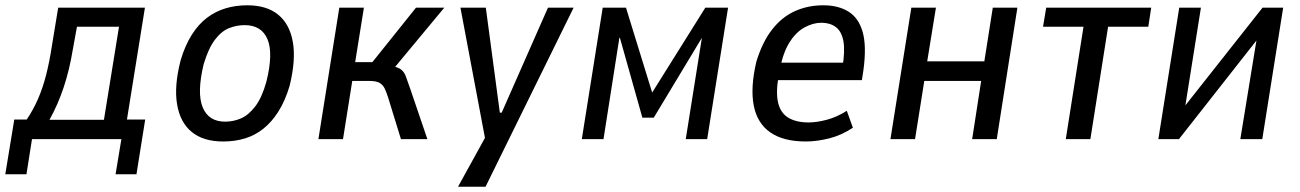

<svg xmlns="http://www.w3.org/2000/svg" viewBox="-38 -526 4915 726"><path d="M-18 133 16 -74H63Q88 -111 106 -152.5Q124 -194 136.5 -243Q149 -292 158 -351L182 -497H510L442 -74H511L478 133H399L421 0H83L62 133ZM149 -73H355L412 -425H253L237 -337Q225 -263 203 -196.5Q181 -130 149 -73Z M806 9Q731 9 687 -27Q643 -63 631.5 -132Q620 -201 645 -298Q662 -355 687.5 -395Q713 -435 745 -459Q777 -483 815 -494.5Q853 -506 897 -506Q971 -506 1014.5 -470Q1058 -434 1069.5 -366Q1081 -298 1057 -201Q1040 -144 1014.5 -104Q989 -64 957.5 -39Q926 -14 888 -2.5Q850 9 806 9ZM813 -66Q845 -66 873.5 -78.5Q902 -91 927 -123.5Q952 -156 969 -216Q996 -324 973.5 -377.5Q951 -431 887 -431Q857 -431 828 -419.5Q799 -408 774.5 -375.5Q750 -343 732 -283Q706 -174 728.5 -120Q751 -66 813 -66Z M1166 0 1245 -497H1338L1305 -291H1370L1535 -497H1642L1441 -255L1438 -278Q1468 -272 1479.5 -262.5Q1491 -253 1497 -236Q1503 -219 1514 -188L1578 0H1478L1430 -156Q1423 -178 1416.5 -191.5Q1410 -205 1397.5 -212.5Q1385 -220 1358 -220H1294L1259 0Z M1694 180 1802 -16 1803 34 1703 -497H1799L1852 -100H1859L2034 -497H2131L1798 180Z M2162 0 2241 -497H2329L2428 -176L2629 -497H2715L2636 0H2555L2616 -383L2434 -81H2391L2306 -383H2304L2244 0Z M3009 9Q2924 9 2874.5 -25.5Q2825 -60 2812 -127.5Q2799 -195 2822 -293Q2845 -368 2882 -415Q2919 -462 2968 -484Q3017 -506 3075 -506Q3132 -506 3170.5 -482Q3209 -458 3224 -405Q3239 -352 3227 -262L3221 -223H2886L2897 -289H3167L3147 -267Q3158 -334 3151 -371Q3144 -408 3122 -424Q3100 -440 3068 -440Q3036 -440 3003.5 -422Q2971 -404 2946.5 -364.5Q2922 -325 2910 -259L2906 -238Q2895 -175 2904.5 -136.5Q2914 -98 2943.5 -80.5Q2973 -63 3020 -63Q3050 -63 3088 -73Q3126 -83 3164 -107L3187 -43Q3143 -14 3096.5 -2.5Q3050 9 3009 9Z M3329 0 3408 -497H3501L3468 -294H3684L3716 -497H3809L3731 0H3638L3672 -220H3457L3422 0Z M3992 0 4059 -425H3906L3918 -497H4315L4304 -425H4152L4085 0Z M4342 0 4421 -497H4503L4441 -107H4428L4736 -497H4814L4735 0H4652L4716 -392H4728L4420 0Z"/></svg>

Font: Nunito Sans 7pt Condensed Medium
Style: Italic
Weight: 500
Width: 3
Italic angle: -9°
Designer: Vernon Adams
Foundry: Vernon Adams
Version: Version 3.101;gftools[0.9.27]